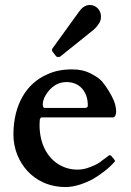

<svg xmlns="http://www.w3.org/2000/svg" viewBox="-20 -739 528 772"><path d="M447 -290C447 -304 444 -318 438 -334C425.8 -362.4 408.3 -389.6 390 -412C372.5 -429.5 363.1 -433.1 344 -444C323.5 -454.2 301.1 -460 270 -460C233 -460 200 -454 170 -440C86.1 -404 34 -317.6 34 -198C34 -137.5 57.8 -87.7 89 -53C122.9 -15.3 174.4 13 244 13C283.8 13 322.1 -3.1 352 -18C383.7 -36.7 418 -61.9 441 -89C442 -90 443 -91 443 -92C439.2 -95.8 439.7 -99.7 434 -104C432.3 -106.5 426.3 -115 422 -115C421 -115 420 -115 418 -114C409 -107 400 -100 391 -94C382 -86 372 -80 361 -75C340.3 -65.6 319.5 -57 291 -57C270 -57 251 -61 233 -69C175.9 -94.4 139 -154.2 139 -237C139 -246 140 -253 140 -258C142 -264 144 -267 147 -267H435C443.4 -267 447 -281.4 447 -290ZM152 -320C152 -327 154 -336 158 -346C173.5 -376.9 201.5 -409 248 -409C301.2 -409 333 -369.2 333 -316C334 -309 330 -305 321 -305H161C153.4 -305 152 -311.6 152 -320ZM341 -719C321.4 -719 307.3 -705.8 297 -691L193 -547C192 -546 192 -544 190 -543C190 -542 189 -540 189 -538C189 -536 190 -534 190 -533C192 -532 192 -530 193 -529L204 -515C206 -511 209.3 -510 215 -510H220C220 -511 222 -512 224 -513L356 -619C363 -625 370 -632 376 -642C383 -650 386 -661 386 -673C386 -698.2 366.4 -719 341 -719Z"/></svg>

Font: fbb
Style: Bold
Weight: 400
Designer: David J. Perry, Michael Sharpe
Version: Version 1.045